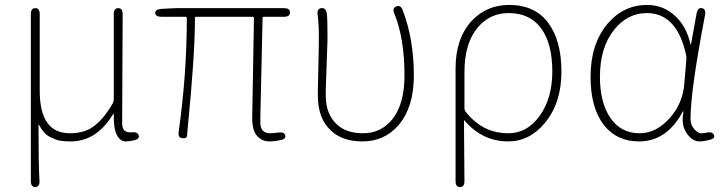

<svg xmlns="http://www.w3.org/2000/svg" viewBox="-20 -560 2941 778"><path d="M123 198Q105 198 105 174V-503Q105 -527 123 -527Q141 -527 141 -503V-192Q141 -20 263 -20Q314 -20 349 -41Q396 -70 436 -140Q441 -148 441 -158V-503Q441 -527 459 -527Q477 -527 477 -503L475 -59Q475 -20 515 -24Q537 -26 542 -12Q547 2 525 8L516 10Q503 13 489 13Q467 13 453.5 -13Q440 -39 441 -96Q441 -101 438 -97Q371 13 267 13Q220 13 203 4Q192 -1 181 -6Q158 -17 138 -54Q136 -58 136 -53Q136 108 140 173Q141 197 123 198Z M1097 11Q1084 13 1071 13Q1042 13 1022 -9Q1002 -31 1002 -81L1009 -487Q1009 -492 1004 -492H775Q770 -492 770 -487Q770 -336 740 -35Q739 -23 738 -11Q737 2 719 0Q700 -2 704 -26Q737 -259 737 -487Q737 -492 732 -492H634Q610 -492 609 -507Q609 -522 633 -524L670 -526Q682 -527 695 -527H1131Q1155 -527 1155 -510Q1155 -492 1131 -492H1049Q1044 -492 1044 -487L1035 -87Q1035 -75 1035 -63Q1035 -20 1075 -20Q1086 -20 1097 -22L1109 -23Q1132 -26 1136 -11Q1139 4 1115 8Z M1449 13Q1367 13 1321 -31Q1268 -80 1268 -171Q1268 -183 1268 -195L1272 -384Q1272 -396 1272 -408Q1272 -466 1267 -501Q1264 -525 1282 -527Q1299 -530 1304 -507Q1307 -489 1307 -421Q1307 -409 1307 -397L1300 -196Q1300 -184 1300 -172Q1300 -97 1346 -55Q1384 -20 1451 -20Q1524 -20 1570 -77Q1619 -139 1619 -254Q1619 -404 1578 -505Q1568 -527 1586 -534Q1604 -541 1612 -518Q1657 -401 1657 -253Q1657 -126 1595 -53Q1538 13 1449 13Z M1844 198Q1826 198 1826 174V-283Q1826 -404 1891 -475Q1952 -540 2043 -540Q2147 -540 2201 -468Q2255 -396 2255 -269.5Q2255 -143 2188 -62Q2126 13 2039 13Q1935 13 1863 -71Q1860 -75 1860 -70L1862 174Q1862 198 1844 198ZM2041 -20Q2116 -20 2167 -91Q2218 -162 2218 -270Q2218 -378 2177 -439Q2131 -507 2041 -507Q1966 -507 1917 -450Q1862 -386 1862 -268V-122Q1862 -113 1868 -106Q1905 -59 1954 -37Q1992 -20 2041 -20Z M2569 13Q2480 13 2428 -52Q2373 -122 2373 -249Q2373 -382 2442 -464Q2507 -540 2602 -540Q2662 -540 2707 -503Q2760 -460 2778 -381Q2779 -376 2780 -381L2803 -507Q2808 -530 2824 -527Q2841 -524 2837 -500Q2778 -192 2778 -79Q2778 -53 2793.5 -36.5Q2809 -20 2820 -20Q2831 -20 2842 -22L2845 -23Q2867 -27 2873 -13Q2879 1 2855 7L2841 10Q2828 13 2814 13Q2786 13 2764 -18Q2739 -52 2749 -104Q2750 -109 2748.5 -109Q2747 -109 2744 -103Q2680 13 2569 13ZM2572 -20Q2638 -20 2692.5 -80Q2747 -140 2753 -222L2761 -317Q2762 -328 2760 -338Q2723 -507 2601 -507Q2523 -507 2469 -440Q2411 -368 2411 -249Q2411 -144 2453.5 -82Q2496 -20 2572 -20Z"/></svg>

Font: Resource Han Rounded KR ExtraLight
Style: Regular
Weight: 250
Designer: Cyano Hao (round all glyphs); Ryoko NISHIZUKA 西塚涼子 (kana, bopomofo & ideographs); Paul D. Hunt (Latin, Greek & Cyrillic)
Foundry: Cyano Hao
Version: 0.990